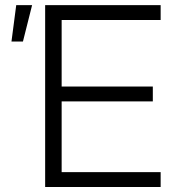

<svg xmlns="http://www.w3.org/2000/svg" viewBox="-20 -748 698 768"><path d="M160.6 0V-727.5H622.6V-668H226.6V-401.9H591.3V-342.3H226.6V-59.6H622.6V0ZM25.9 -582 44.9 -727.5H108.4L71.8 -582Z"/></svg>

Font: Inter Display Light
Style: Regular
Weight: 300
Designer: Rasmus Andersson
Foundry: rsms
Version: Version 4.000;git-a52131595